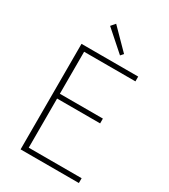

<svg xmlns="http://www.w3.org/2000/svg" viewBox="-223 -1038 1008 1144"><g transform="rotate(30 281.0 -466.5)"><path d="M110 0H511V-33H147V-371H443V-404H147V-693H500V-726H110ZM343 -781 360 -800 229 -933 204 -904Z"/></g></svg>

Font: Source Han Sans JP VF
Style: Regular
Weight: 250
Designer: Ryoko NISHIZUKA 西塚涼子 (kana, bopomofo & ideographs); Paul D. Hunt (Latin, Greek & Cyrillic); Sandoll Communications 산돌커뮤니
Foundry: Adobe
Version: Version 2.004;hotconv 1.0.118;makeotfexe 2.5.65603